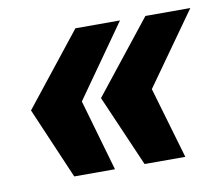

<svg xmlns="http://www.w3.org/2000/svg" viewBox="-55 -575 633 543"><g transform="rotate(-10 261.5 -304.0)"><path d="M319 -98 230 -303 394 -510H523L376 -303L436 -98ZM117 -98 29 -303 193 -510H321L175 -303L234 -98Z"/></g></svg>

Font: Saira ExtraBold
Style: Italic
Weight: 800
Italic angle: -12°
Designer: Hector Gatti with collaboration of the Omnibus-Type team
Foundry: Omnibus-Type
Version: Version 1.100; ttfautohint (v1.8.3)